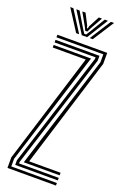

<svg xmlns="http://www.w3.org/2000/svg" viewBox="-181 -1026 704 1080"><g transform="rotate(20 170.5 -485.5)"><path d="M93.2 -61.2 306 -737.2V-784.8H25.5V-800H323.8V-734.2L119.8 -76.5H308V-61.2ZM17.8 0V-63L223 -723.5H25.5V-738.8H249L35.2 -60.8V-15.2H308V0ZM53 -30.8V-58.2L270.8 -744.5V-754H25.5V-769.5H288.5V-740.2L70.5 -55V-46H308V-30.8ZM40.2 -971H59L139.5 -844.5H121.5ZM76.8 -971H95.8L148.8 -882.8L165.8 -856.5H177L193.8 -882.8L246.8 -971H265.8L187.2 -844.5H155.2ZM112.5 -971H131.8L165.2 -906L168.8 -892H174L177.2 -906L211.2 -971H230.2L188.2 -896.2L177.8 -874.5H165L154.5 -896.2ZM283.5 -971H302.2L221 -844.5H203Z"/></g></svg>

Font: Big Shoulders Inline Text Thin Medium
Style: Regular
Weight: 500
Version: Version 2.002